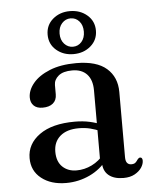

<svg xmlns="http://www.w3.org/2000/svg" viewBox="-51 -738 639 792"><g transform="rotate(-5 268.0 -341.5)"><path d="M345 -60.5V-70L338.5 -73V-359.5Q338.5 -402.5 317 -425.8Q295.5 -449 256 -449Q218 -449 199 -433Q180 -417 180 -395V-356.5Q180 -332.5 164.5 -319.5Q149 -306.5 121.5 -306.5Q97.5 -306.5 84.8 -319Q72 -331.5 72 -352.5Q72 -383 95.8 -411.8Q119.5 -440.5 165 -459Q210.5 -477.5 275 -477.5Q359.5 -477.5 400.8 -441.2Q442 -405 442 -343.5V-73.5Q442 -57 448.2 -49.5Q454.5 -42 465.5 -42Q477.5 -42 483.2 -47.5Q489 -53 492.5 -59Q495 -62 497.5 -64.2Q500 -66.5 504 -66.5Q508.5 -66.5 511 -63Q513.5 -59.5 513.5 -53Q513.5 -39 503.8 -24.2Q494 -9.5 475.2 1Q456.5 11.5 428.5 11.5Q389 11.5 367 -7Q345 -25.5 345 -60.5ZM49.5 -103.5Q49.5 -162.5 101.8 -200Q154 -237.5 248 -237.5Q282 -237.5 310 -231.2Q338 -225 359.5 -215L352 -189Q331.5 -198 309.8 -203.5Q288 -209 262 -209Q212.5 -209 185 -185.2Q157.5 -161.5 157.5 -120.5Q157.5 -80 180.2 -58.2Q203 -36.5 238.5 -36.5Q271.5 -36.5 302 -51.5Q332.5 -66.5 354.5 -94.5L364.5 -72Q335.5 -32 289.2 -10.2Q243 11.5 191.5 11.5Q128.5 11.5 89 -19.8Q49.5 -51 49.5 -103.5ZM267.5 -515.5Q226 -515.5 197 -540.2Q168 -565 168 -604.5Q168 -644 197 -668.8Q226 -693.5 267.5 -693.5Q310 -693.5 339 -668.5Q368 -643.5 368 -604.5Q368 -565.5 339 -540.5Q310 -515.5 267.5 -515.5ZM268 -663.5Q247 -663.5 232.2 -647.2Q217.5 -631 217.5 -604.5Q217.5 -578.5 232.2 -562.2Q247 -546 268 -546Q289.5 -546 303.8 -562.2Q318 -578.5 318 -604.5Q318 -631 303.8 -647.2Q289.5 -663.5 268 -663.5Z"/></g></svg>

Font: Fraunces 24pt
Style: Regular
Weight: 400
Version: Version 1.000;[b76b70a41]